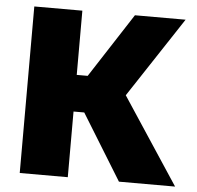

<svg xmlns="http://www.w3.org/2000/svg" viewBox="-51 -752 827 804"><g transform="rotate(5 362.5 -350.0)"><path d="M478 0 308 -276H191L196 -430H309L484 -700H697L475 -363L714 0ZM61 0V-700H263V0Z"/></g></svg>

Font: REM Medium ExtraBold
Style: Regular
Weight: 800
Version: Version 1.005;gftools[0.9.28]